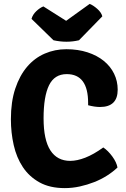

<svg xmlns="http://www.w3.org/2000/svg" viewBox="-20 -952 649 987"><path d="M433 -411V-423Q433 -571 323 -571Q260 -571 232 -513.5Q204 -456 204 -344Q204 -233 239 -179Q274 -125 341 -125Q376 -125 418.5 -141.5Q461 -158 511 -194Q536 -177 557.5 -147.5Q579 -118 584 -91Q561 -69 530.5 -49.5Q500 -30 464.5 -16Q429 -2 390.5 6.5Q352 15 313 15Q236 15 183 -14.5Q130 -44 97.5 -93Q65 -142 50.5 -206Q36 -270 36 -339Q36 -429 58.5 -496.5Q81 -564 119.5 -609Q158 -654 210 -676.5Q262 -699 321 -699Q381 -699 430 -683Q479 -667 513.5 -639Q548 -611 566.5 -573Q585 -535 585 -491Q585 -402 494 -402Q467 -402 433 -411ZM203 -919 320 -845 441 -932Q459 -925 480 -906.5Q501 -888 506 -868L386 -745Q323 -730 255 -745L142 -855Q148 -877 166.5 -894.5Q185 -912 203 -919Z"/></svg>

Font: Signika
Style: Bold
Weight: 700
Designer: Anna Giedrys
Foundry: Anna Giedrys
Version: Version 1.001